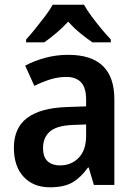

<svg xmlns="http://www.w3.org/2000/svg" viewBox="-20 -786 577 816"><path d="M270 -553Q466 -553 466 -364V0H379L357 -74H354Q323 -31 287.5 -10.5Q252 10 192 10Q122 10 80.5 -34.5Q39 -79 39 -158Q39 -242 95 -284.5Q151 -327 262 -331L346 -334V-363Q346 -413 324.5 -436Q303 -459 262 -459Q227 -459 193.5 -448.5Q160 -438 126 -421L87 -507Q126 -528 173 -540.5Q220 -553 270 -553ZM289 -255Q220 -252 191.5 -226.5Q163 -201 163 -157Q163 -118 182.5 -100.5Q202 -83 235 -83Q283 -83 314.5 -115.5Q346 -148 346 -209V-257ZM337 -766Q349 -744 369 -717Q389 -690 410.5 -664Q432 -638 451 -618V-606H373Q349 -622 321.5 -644.5Q294 -667 270 -694Q245 -667 218 -644.5Q191 -622 168 -606H91V-618Q109 -638 130.5 -664.5Q152 -691 172 -717.5Q192 -744 204 -766Z"/></svg>

Font: Noto Sans Gujarati SemiCondensed SemiBold
Style: Regular
Weight: 600
Width: 4
Designer: Jelle Bosma - Monotype Design Team, Universal Thirst
Foundry: Monotype Imaging Inc.
Version: Version 2.106; ttfautohint (v1.8.4.7-5d5b)